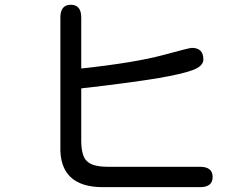

<svg xmlns="http://www.w3.org/2000/svg" viewBox="-20 -773 1040 809"><path d="M667 -541Q778.3 -571.3 788.1 -571.3Q836.9 -571.3 836.9 -522.5Q836.9 -494.1 791.5 -477.5Q746.1 -460.9 649.4 -444.3Q539.1 -425.8 346.7 -403.3L335 -402.3L322.3 -400.4V-174.8Q324.2 -112.3 346.7 -93.8Q369.1 -70.3 435.5 -70.3H822.3Q876 -70.3 876 -27.3Q876 15.6 822.3 15.6H416Q228.5 16.6 234.4 -158.2V-699.2Q234.4 -752.9 278.3 -752.9Q322.3 -752.9 322.3 -699.2V-484.4Q547.9 -508.8 667 -541Z"/></svg>

Font: jf-openhuninn-1.1
Style: Regular
Weight: 400
Designer: [Kosugi Maru]
      Designed by Motoya company      

      [Varela Round]
      Joe Prince(Latin component); Avraham Co
Foundry: justfont CO.,LTD.
Version: 1.1